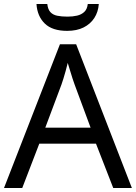

<svg xmlns="http://www.w3.org/2000/svg" viewBox="-20 -938 679 958"><path d="M545 0 459 -221H176L91 0H0L279 -717H360L638 0ZM352 -517Q349 -525 342 -546Q335 -567 328.5 -589.5Q322 -612 318 -624Q313 -604 307.5 -583.5Q302 -563 296.5 -546Q291 -529 287 -517L206 -301H432ZM473 -918Q470 -878 450.5 -848Q431 -818 397 -801Q363 -784 315 -784Q241 -784 203.5 -820.5Q166 -857 162 -918H216Q219 -891 231.5 -877.5Q244 -864 265.5 -859.5Q287 -855 317 -855Q343 -855 364.5 -860Q386 -865 400.5 -878.5Q415 -892 418 -918Z"/></svg>

Font: Noto Sans Myanmar
Style: Regular
Weight: 400
Designer: Monotype Design Team
Foundry: Monotype Imaging Inc.
Version: Version 2.107